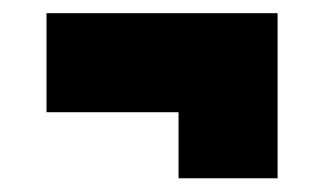

<svg xmlns="http://www.w3.org/2000/svg" viewBox="-20 -459 479 284"><path d="M244.1 -293H48.8V-439.5H390.6V-195.3H244.1Z"/></svg>

Font: Audex
Style: Regular
Weight: 400
Designer: GGBotNet
Foundry: GGBotNet
Version: 1.00